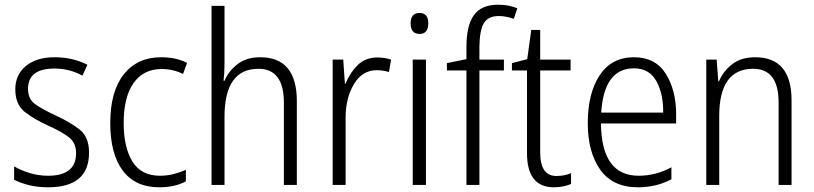

<svg xmlns="http://www.w3.org/2000/svg" viewBox="-20 -785 3454 815"><path d="M358 -137Q358 -204 317.5 -235.5Q277 -267 216 -295Q158 -322 128.5 -343.5Q99 -365 99 -408Q99 -494 211 -494Q275 -494 330 -464L351 -510Q289 -542 212 -542Q135 -542 90 -505Q45 -468 45 -406Q45 -342 84.5 -310.5Q124 -279 186 -251Q244 -225 273.5 -201.5Q303 -178 303 -135Q303 -39 184 -39Q144 -39 106 -50.5Q68 -62 40 -79V-22Q65 -9 101.5 0.5Q138 10 184 10Q358 10 358 -137Z M656 10Q722 10 769 -15V-64Q744 -53 716.5 -46Q689 -39 659 -39Q579 -39 542 -99.5Q505 -160 505 -263Q505 -373 547 -432.5Q589 -492 666 -492Q715 -492 757 -471L774 -518Q728 -542 664 -542Q563 -542 505.5 -469.5Q448 -397 448 -262Q448 -132 501 -61Q554 10 656 10Z M933 -760H878V0H933V-289Q933 -493 1077 -493Q1185 -493 1185 -349V0H1240V-356Q1240 -542 1084 -542Q1026 -542 988 -512.5Q950 -483 933 -442H929Q933 -474 933 -518Z M1582 -541Q1530 -541 1497 -507.5Q1464 -474 1447 -430H1444L1437 -532H1392V0H1447V-285Q1447 -369 1482.5 -428Q1518 -487 1579 -487Q1607 -487 1631 -479L1640 -532Q1613 -541 1582 -541Z M1761 -730Q1723 -730 1723 -686Q1723 -641 1761 -641Q1798 -641 1798 -686Q1798 -730 1761 -730ZM1788 -532H1732V0H1788Z M2119 -486V-532H2015V-587Q2016 -658 2034.5 -687.5Q2053 -717 2097 -717Q2127 -717 2161 -705L2176 -750Q2158 -757 2138.5 -761Q2119 -765 2095 -765Q2023 -765 1991.5 -720.5Q1960 -676 1960 -587V-534L1877 -517V-486H1960V0H2015V-486Z M2342 -38Q2273 -38 2273 -138V-486H2402V-532H2273V-658H2235L2218 -534L2153 -517V-486H2217V-135Q2217 10 2331 10Q2371 10 2404 -4V-50Q2377 -38 2342 -38Z M2671 -542Q2576 -542 2525.5 -465.5Q2475 -389 2475 -263Q2475 -139 2528 -64.5Q2581 10 2688 10Q2766 10 2830 -24V-75Q2764 -39 2691 -39Q2533 -39 2531 -261H2850V-301Q2850 -402 2806 -472Q2762 -542 2671 -542ZM2671 -495Q2736 -495 2766 -441Q2796 -387 2795 -307H2532Q2544 -495 2671 -495Z M3185 -542Q3126 -542 3088 -512.5Q3050 -483 3032 -440H3029L3022 -532H2978V0H3033V-293Q3033 -493 3177 -493Q3285 -493 3285 -350V0H3340V-359Q3340 -542 3185 -542Z"/></svg>

Font: Noto Sans UI SemiCondensed Light
Style: Regular
Weight: 300
Width: 4
Designer: Monotype Design Team
Foundry: Monotype Imaging Inc.
Version: Version 1.901